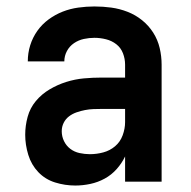

<svg xmlns="http://www.w3.org/2000/svg" viewBox="-20 -562 590 594"><path d="M213 12Q181 12 150.5 2.5Q120 -7 98.5 -29.5Q77 -52 67.5 -83Q58 -114 58 -145Q58 -173 65.5 -200.5Q73 -228 91 -249.5Q109 -271 133.5 -285.5Q158 -300 185 -308.5Q212 -317 239.5 -319.5Q267 -322 295 -322H367V-362Q367 -380 360.5 -397Q354 -414 340 -425Q326 -436 308 -440.5Q290 -445 272 -445Q256 -445 239.5 -441.5Q223 -438 209 -428.5Q195 -419 187 -404Q179 -389 179 -372H66Q66 -398 73.5 -422Q81 -446 95.5 -466.5Q110 -487 130.5 -502Q151 -517 174 -526Q197 -535 222 -538.5Q247 -542 272 -542Q299 -542 324.5 -538.5Q350 -535 374.5 -525.5Q399 -516 419.5 -499.5Q440 -483 454 -461Q468 -439 474 -413.5Q480 -388 480 -362V0H367V-78Q357 -57 341 -39Q325 -21 304 -9.5Q283 2 259.5 7Q236 12 213 12ZM258 -85Q279 -85 299.5 -90.5Q320 -96 336 -109.5Q352 -123 359.5 -143.5Q367 -164 367 -184V-225H295Q282 -225 269 -224.5Q256 -224 243 -221.5Q230 -219 217 -214.5Q204 -210 193.5 -202Q183 -194 177 -182Q171 -170 171 -156Q171 -140 178 -125.5Q185 -111 197.5 -101.5Q210 -92 226 -88.5Q242 -85 258 -85Z"/></svg>

Font: Lode
Style: Bold
Weight: 700
Monospace: yes
Designer: Belleve Invis
Foundry: Belleve Invis
Version: Version 29.2.0; ttfautohint (v1.8.3)